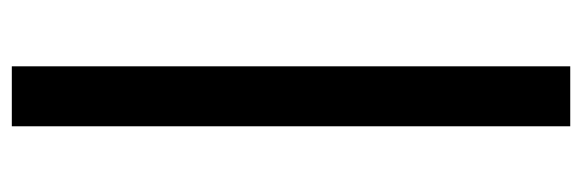

<svg xmlns="http://www.w3.org/2000/svg" viewBox="-342 -506 962 317"><g transform="rotate(-90 138.5 -347.0)"><path d="M89 -808H188V114H89Z"/></g></svg>

Font: Gontserrat Medium
Style: Regular
Weight: 500
Designer: Julieta Ulanovsky
Foundry: Julieta Ulanovsky
Version: Version 6.001